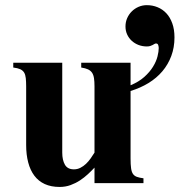

<svg xmlns="http://www.w3.org/2000/svg" viewBox="-20 -721 717 756"><path d="M494.1 -385.3Q526.9 -398.9 548.3 -418.2Q569.8 -437.5 582.5 -458.3Q595.2 -479 600.1 -498.5Q605 -518.1 605 -531.7Q605 -537.1 603 -543.5Q601.1 -549.8 594.2 -549.8Q591.3 -549.8 588.1 -547.9Q585 -545.9 580.8 -543.7Q576.7 -541.5 571.3 -539.8Q565.9 -538.1 558.1 -538.1Q541 -538.1 525.6 -543.9Q510.3 -549.8 498.8 -560.3Q487.3 -570.8 480.7 -585.2Q474.1 -599.6 474.1 -616.7Q474.1 -634.3 480.7 -649.4Q487.3 -664.6 498.8 -676Q510.3 -687.5 525.6 -694.1Q541 -700.7 558.1 -700.7Q580.6 -700.7 600.3 -692.6Q620.1 -684.6 635 -668.7Q649.9 -652.8 658.4 -628.9Q667 -605 667 -573.7Q667 -534.2 654.5 -500.7Q642.1 -467.3 619.4 -440.4Q596.7 -413.6 564.7 -394Q532.7 -374.5 494.1 -362.8V-97.2Q494.1 -73.2 496.1 -58.8Q498 -44.4 503.4 -36.4Q508.8 -28.3 518.8 -24.7Q528.8 -21 544.9 -19V0H352.1V-61Q340.8 -48.8 326.4 -35.4Q312 -22 294.9 -10.7Q277.8 0.5 257.8 7.8Q237.8 15.1 214.8 15.1Q181.2 15.1 156.2 3.7Q131.3 -7.8 115.2 -29.3Q99.1 -50.8 91.1 -81.3Q83 -111.8 83 -149.9V-380.9Q83 -399.9 81.5 -413.3Q80.1 -426.8 75 -435.3Q69.8 -443.8 59.6 -448.5Q49.3 -453.1 32.2 -455.1V-474.1H225.1V-120.1Q225.1 -90.8 235.6 -72.5Q246.1 -54.2 271 -54.2Q284.7 -54.2 296.6 -60.3Q308.6 -66.4 318.6 -75.9Q328.6 -85.4 336.9 -97.2Q345.2 -108.9 352.1 -120.1V-380.9Q352.1 -399.9 350.1 -413.1Q348.1 -426.3 342.5 -434.6Q336.9 -442.9 326.7 -447.8Q316.4 -452.6 299.8 -455.1V-474.1H494.1Z"/></svg>

Font: Tai Heritage Pro
Style: Bold
Weight: 700
Designer: Faah Baccam, Walt Agee, Victor Gaultney, Annie Olsen, Eric Hays
Foundry: SIL International
Version: Version 2.600